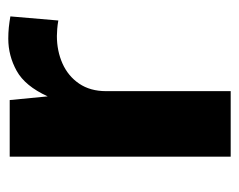

<svg xmlns="http://www.w3.org/2000/svg" viewBox="-76 -496 572 459"><g transform="rotate(-90 209.5 -266.0)"><path d="M64.9 0V-528.3H200.3L209.1 -437.5Q233.8 -491.5 270 -511.6Q306.2 -531.7 347.1 -531.7Q360.7 -531.7 374 -530.4Q387.2 -529 400.3 -526.7L390.5 -412.1Q380.1 -413.9 370.2 -414.7Q360.4 -415.5 353.5 -415.5Q317.8 -415.5 287.6 -402.1Q257.5 -388.6 239.6 -362.3Q221.6 -335.9 221.6 -297.8V0Z"/></g></svg>

Font: Comme
Style: Regular
Weight: 400
Designer: Vernon Adams
Foundry: Vernon Adams
Version: Version 1.000;gftools[0.9.27]